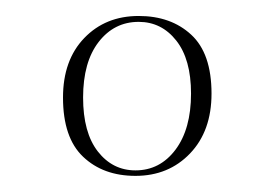

<svg xmlns="http://www.w3.org/2000/svg" viewBox="-20 -719 340 238"><path d="M58.1 -598.1Q58.1 -644.5 84.5 -671.9Q110.8 -699.2 151.9 -699.2Q191.9 -699.2 217 -676Q242.2 -652.8 242.2 -603Q242.2 -556.6 215.6 -528.8Q189 -501 147.9 -501Q107.9 -501 83 -524.7Q58.1 -548.3 58.1 -598.1ZM83 -598.1Q83 -554.7 101.3 -531.2Q119.6 -507.8 147.9 -507.8Q178.2 -507.8 197.5 -533.4Q216.8 -559.1 216.8 -603Q216.8 -645.5 198.5 -668.7Q180.2 -691.9 151.9 -691.9Q121.6 -691.9 102.3 -667Q83 -642.1 83 -598.1Z"/></svg>

Font: Antic Didone
Style: Regular
Weight: 400
Designer: Santiago Orozco
Foundry: Santiago Orozco
Version: Version 2.000